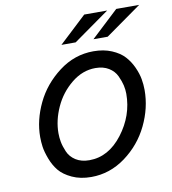

<svg xmlns="http://www.w3.org/2000/svg" viewBox="-86 -844 836 934"><g transform="rotate(-10 332.0 -377.0)"><path d="M78.1 -218.8Q78.1 -301.8 117.7 -384.8Q157.2 -467.8 234.4 -526.4Q311.5 -585 405.3 -585Q456.1 -585 495.1 -568.4Q534.2 -551.8 556.6 -527.3Q579.1 -502.9 593.8 -470.7Q608.4 -438.5 613.3 -410.6Q618.2 -382.8 618.2 -356.4Q618.2 -267.6 577.1 -182.6Q536.1 -97.7 459 -41Q381.8 15.6 290 15.6Q236.3 15.6 195.3 -3.4Q154.3 -22.5 132.8 -48.8Q111.3 -75.2 98.1 -110.4Q85 -145.5 81.5 -170.4Q78.1 -195.3 78.1 -218.8ZM168.9 -221.7Q168.9 -200.2 172.9 -178.7Q176.8 -157.2 188.5 -129.4Q200.2 -101.6 227.5 -84Q254.9 -66.4 294.9 -66.4Q389.6 -66.4 458.5 -156.2Q527.3 -246.1 527.3 -353.5Q527.3 -374 522.5 -395.5Q517.6 -417 505.4 -443.4Q493.2 -469.7 466.3 -486.3Q439.5 -502.9 400.4 -502.9Q336.9 -502.9 282.2 -458.5Q227.5 -414.1 198.2 -349.6Q168.9 -285.2 168.9 -221.7ZM505.9 -768.6 328.1 -642.6H257.8L392.6 -768.6ZM664.1 -768.6 486.3 -642.6H416L550.8 -768.6Z"/></g></svg>

Font: Thabit-Bold-Oblique
Style: Bold Oblique
Weight: 700
Designer: Regenerated by Nadim Shaikli
Foundry: MAK Alagha
Version: 0.01